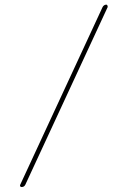

<svg xmlns="http://www.w3.org/2000/svg" viewBox="-20 -750 540 811"><path d="M71.3 40Q67.4 40 65.4 37.1Q63.5 34.2 65.4 30.3L413.1 -719.7Q418 -729.5 428.7 -730.5Q431.6 -730.5 433.6 -727.1Q435.5 -723.6 434.6 -719.7L86.9 30.3Q82 40 71.3 40Z"/></svg>

Font: Rounded-X Mgen+ 1m thin
Style: Regular
Weight: 100
Designer: [Source Han Sans]
Ryoko NISHIZUKA  (kana & ideographs); Paul D. Hunt (Latin, Greek & Cyrillic); Wenlong ZHANG  (bopomofo
Version: Version 1.059.20150602